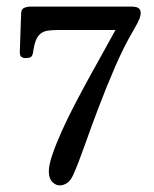

<svg xmlns="http://www.w3.org/2000/svg" viewBox="-20 -542 466 582"><path d="M128 -23Q128 -42 139 -74Q150 -106 167.5 -145Q185 -184 207.5 -227Q230 -270 252.5 -311Q275 -352 295.5 -388.5Q316 -425 330 -451H155Q137 -451 124.5 -449Q112 -447 103 -440Q94 -433 88.5 -419Q83 -405 80 -381Q78 -373 74 -369.5Q70 -366 57 -366Q40 -366 40 -383L44 -500Q44 -514 53 -518Q62 -522 73 -522H378Q397 -522 402.5 -515Q408 -508 406 -497Q404 -486 397.5 -473.5Q391 -461 385 -451Q355 -400 328.5 -338.5Q302 -277 279 -216.5Q256 -156 237 -102Q218 -48 202 -12Q194 6 183 13Q172 20 161 20Q149 20 138.5 9.5Q128 -1 128 -23Z"/></svg>

Font: Alice
Style: Regular
Weight: 400
Designer: Cyreal (www.cyreal.org)
Foundry: Cyreal (www.cyreal.org)
Version: Version 1.010